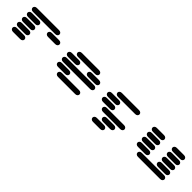

<svg xmlns="http://www.w3.org/2000/svg" viewBox="302 -1948 3396 3396"><g transform="rotate(45 2000.0 -249.5)"><path d="M159.2 -13.7H340.8Q368.2 -13.7 383.8 -28.3Q399.4 -43 399.4 -62.5Q399.4 -82 383.8 -96.7Q368.2 -111.3 340.8 -111.3H159.2Q131.8 -111.3 116.2 -96.7Q100.6 -82 100.6 -62.5Q100.6 -43 116.2 -28.3Q131.8 -13.7 159.2 -13.7ZM159.2 -138.7H340.8Q368.2 -138.7 383.8 -153.3Q399.4 -168 399.4 -187.5Q399.4 -207 383.8 -221.7Q368.2 -236.3 340.8 -236.3H159.2Q131.8 -236.3 116.2 -221.7Q100.6 -207 100.6 -187.5Q100.6 -168 116.2 -153.3Q131.8 -138.7 159.2 -138.7ZM159.2 -263.7H340.8Q368.2 -263.7 383.8 -278.3Q399.4 -293 399.4 -312.5Q399.4 -332 383.8 -346.7Q368.2 -361.3 340.8 -361.3H159.2Q131.8 -361.3 116.2 -346.7Q100.6 -332 100.6 -312.5Q100.6 -293 116.2 -278.3Q131.8 -263.7 159.2 -263.7ZM159.2 -388.7H340.8Q368.2 -388.7 383.8 -403.3Q399.4 -418 399.4 -437.5Q399.4 -457 383.8 -471.7Q368.2 -486.3 340.8 -486.3H159.2Q131.8 -486.3 116.2 -471.7Q100.6 -457 100.6 -437.5Q100.6 -418 116.2 -403.3Q131.8 -388.7 159.2 -388.7ZM659.2 -388.7H840.8Q868.2 -388.7 883.8 -403.3Q899.4 -418 899.4 -437.5Q899.4 -457 883.8 -471.7Q868.2 -486.3 840.8 -486.3H659.2Q631.8 -486.3 616.2 -471.7Q600.6 -457 600.6 -437.5Q600.6 -418 616.2 -403.3Q631.8 -388.7 659.2 -388.7ZM159.2 -513.7H715.8Q743.2 -513.7 758.8 -528.3Q774.4 -543 774.4 -562.5Q774.4 -582 758.8 -596.7Q743.2 -611.3 715.8 -611.3H159.2Q131.8 -611.3 116.2 -596.7Q100.6 -582 100.6 -562.5Q100.6 -543 116.2 -528.3Q131.8 -513.7 159.2 -513.7Z M1284.2 -13.7H1715.8Q1743.2 -13.7 1758.8 -28.3Q1774.4 -43 1774.4 -62.5Q1774.4 -82 1758.8 -96.7Q1743.2 -111.3 1715.8 -111.3H1284.2Q1256.8 -111.3 1241.2 -96.7Q1225.6 -82 1225.6 -62.5Q1225.6 -43 1241.2 -28.3Q1256.8 -13.7 1284.2 -13.7ZM1159.2 -138.7H1340.8Q1368.2 -138.7 1383.8 -153.3Q1399.4 -168 1399.4 -187.5Q1399.4 -207 1383.8 -221.7Q1368.2 -236.3 1340.8 -236.3H1159.2Q1131.8 -236.3 1116.2 -221.7Q1100.6 -207 1100.6 -187.5Q1100.6 -168 1116.2 -153.3Q1131.8 -138.7 1159.2 -138.7ZM1159.2 -263.7H1840.8Q1868.2 -263.7 1883.8 -278.3Q1899.4 -293 1899.4 -312.5Q1899.4 -332 1883.8 -346.7Q1868.2 -361.3 1840.8 -361.3H1159.2Q1131.8 -361.3 1116.2 -346.7Q1100.6 -332 1100.6 -312.5Q1100.6 -293 1116.2 -278.3Q1131.8 -263.7 1159.2 -263.7ZM1159.2 -388.7H1340.8Q1368.2 -388.7 1383.8 -403.3Q1399.4 -418 1399.4 -437.5Q1399.4 -457 1383.8 -471.7Q1368.2 -486.3 1340.8 -486.3H1159.2Q1131.8 -486.3 1116.2 -471.7Q1100.6 -457 1100.6 -437.5Q1100.6 -418 1116.2 -403.3Q1131.8 -388.7 1159.2 -388.7ZM1659.2 -388.7H1840.8Q1868.2 -388.7 1883.8 -403.3Q1899.4 -418 1899.4 -437.5Q1899.4 -457 1883.8 -471.7Q1868.2 -486.3 1840.8 -486.3H1659.2Q1631.8 -486.3 1616.2 -471.7Q1600.6 -457 1600.6 -437.5Q1600.6 -418 1616.2 -403.3Q1631.8 -388.7 1659.2 -388.7ZM1284.2 -513.7H1715.8Q1743.2 -513.7 1758.8 -528.3Q1774.4 -543 1774.4 -562.5Q1774.4 -582 1758.8 -596.7Q1743.2 -611.3 1715.8 -611.3H1284.2Q1256.8 -611.3 1241.2 -596.7Q1225.6 -582 1225.6 -562.5Q1225.6 -543 1241.2 -528.3Q1256.8 -513.7 1284.2 -513.7Z M2284.2 111.3H2465.8Q2493.2 111.3 2508.8 96.7Q2524.4 82 2524.4 62.5Q2524.4 43 2508.8 28.3Q2493.2 13.7 2465.8 13.7H2284.2Q2256.8 13.7 2241.2 28.3Q2225.6 43 2225.6 62.5Q2225.6 82 2241.2 96.7Q2256.8 111.3 2284.2 111.3ZM2409.2 -13.7H2590.8Q2618.2 -13.7 2633.8 -28.3Q2649.4 -43 2649.4 -62.5Q2649.4 -82 2633.8 -96.7Q2618.2 -111.3 2590.8 -111.3H2409.2Q2381.8 -111.3 2366.2 -96.7Q2350.6 -82 2350.6 -62.5Q2350.6 -43 2366.2 -28.3Q2381.8 -13.7 2409.2 -13.7ZM2284.2 -138.7H2715.8Q2743.2 -138.7 2758.8 -153.3Q2774.4 -168 2774.4 -187.5Q2774.4 -207 2758.8 -221.7Q2743.2 -236.3 2715.8 -236.3H2284.2Q2256.8 -236.3 2241.2 -221.7Q2225.6 -207 2225.6 -187.5Q2225.6 -168 2241.2 -153.3Q2256.8 -138.7 2284.2 -138.7ZM2159.2 -263.7H2340.8Q2368.2 -263.7 2383.8 -278.3Q2399.4 -293 2399.4 -312.5Q2399.4 -332 2383.8 -346.7Q2368.2 -361.3 2340.8 -361.3H2159.2Q2131.8 -361.3 2116.2 -346.7Q2100.6 -332 2100.6 -312.5Q2100.6 -293 2116.2 -278.3Q2131.8 -263.7 2159.2 -263.7ZM2159.2 -388.7H2340.8Q2368.2 -388.7 2383.8 -403.3Q2399.4 -418 2399.4 -437.5Q2399.4 -457 2383.8 -471.7Q2368.2 -486.3 2340.8 -486.3H2159.2Q2131.8 -486.3 2116.2 -471.7Q2100.6 -457 2100.6 -437.5Q2100.6 -418 2116.2 -403.3Q2131.8 -388.7 2159.2 -388.7ZM2284.2 -513.7H2715.8Q2743.2 -513.7 2758.8 -528.3Q2774.4 -543 2774.4 -562.5Q2774.4 -582 2758.8 -596.7Q2743.2 -611.3 2715.8 -611.3H2284.2Q2256.8 -611.3 2241.2 -596.7Q2225.6 -582 2225.6 -562.5Q2225.6 -543 2241.2 -528.3Q2256.8 -513.7 2284.2 -513.7Z M3284.2 -13.7H3840.8Q3868.2 -13.7 3883.8 -28.3Q3899.4 -43 3899.4 -62.5Q3899.4 -82 3883.8 -96.7Q3868.2 -111.3 3840.8 -111.3H3284.2Q3256.8 -111.3 3241.2 -96.7Q3225.6 -82 3225.6 -62.5Q3225.6 -43 3241.2 -28.3Q3256.8 -13.7 3284.2 -13.7ZM3159.2 -138.7H3340.8Q3368.2 -138.7 3383.8 -153.3Q3399.4 -168 3399.4 -187.5Q3399.4 -207 3383.8 -221.7Q3368.2 -236.3 3340.8 -236.3H3159.2Q3131.8 -236.3 3116.2 -221.7Q3100.6 -207 3100.6 -187.5Q3100.6 -168 3116.2 -153.3Q3131.8 -138.7 3159.2 -138.7ZM3659.2 -138.7H3840.8Q3868.2 -138.7 3883.8 -153.3Q3899.4 -168 3899.4 -187.5Q3899.4 -207 3883.8 -221.7Q3868.2 -236.3 3840.8 -236.3H3659.2Q3631.8 -236.3 3616.2 -221.7Q3600.6 -207 3600.6 -187.5Q3600.6 -168 3616.2 -153.3Q3631.8 -138.7 3659.2 -138.7ZM3159.2 -263.7H3340.8Q3368.2 -263.7 3383.8 -278.3Q3399.4 -293 3399.4 -312.5Q3399.4 -332 3383.8 -346.7Q3368.2 -361.3 3340.8 -361.3H3159.2Q3131.8 -361.3 3116.2 -346.7Q3100.6 -332 3100.6 -312.5Q3100.6 -293 3116.2 -278.3Q3131.8 -263.7 3159.2 -263.7ZM3659.2 -263.7H3840.8Q3868.2 -263.7 3883.8 -278.3Q3899.4 -293 3899.4 -312.5Q3899.4 -332 3883.8 -346.7Q3868.2 -361.3 3840.8 -361.3H3659.2Q3631.8 -361.3 3616.2 -346.7Q3600.6 -332 3600.6 -312.5Q3600.6 -293 3616.2 -278.3Q3631.8 -263.7 3659.2 -263.7ZM3159.2 -388.7H3340.8Q3368.2 -388.7 3383.8 -403.3Q3399.4 -418 3399.4 -437.5Q3399.4 -457 3383.8 -471.7Q3368.2 -486.3 3340.8 -486.3H3159.2Q3131.8 -486.3 3116.2 -471.7Q3100.6 -457 3100.6 -437.5Q3100.6 -418 3116.2 -403.3Q3131.8 -388.7 3159.2 -388.7ZM3659.2 -388.7H3840.8Q3868.2 -388.7 3883.8 -403.3Q3899.4 -418 3899.4 -437.5Q3899.4 -457 3883.8 -471.7Q3868.2 -486.3 3840.8 -486.3H3659.2Q3631.8 -486.3 3616.2 -471.7Q3600.6 -457 3600.6 -437.5Q3600.6 -418 3616.2 -403.3Q3631.8 -388.7 3659.2 -388.7ZM3159.2 -513.7H3340.8Q3368.2 -513.7 3383.8 -528.3Q3399.4 -543 3399.4 -562.5Q3399.4 -582 3383.8 -596.7Q3368.2 -611.3 3340.8 -611.3H3159.2Q3131.8 -611.3 3116.2 -596.7Q3100.6 -582 3100.6 -562.5Q3100.6 -543 3116.2 -528.3Q3131.8 -513.7 3159.2 -513.7ZM3659.2 -513.7H3840.8Q3868.2 -513.7 3883.8 -528.3Q3899.4 -543 3899.4 -562.5Q3899.4 -582 3883.8 -596.7Q3868.2 -611.3 3840.8 -611.3H3659.2Q3631.8 -611.3 3616.2 -596.7Q3600.6 -582 3600.6 -562.5Q3600.6 -543 3616.2 -528.3Q3631.8 -513.7 3659.2 -513.7Z"/></g></svg>

Font: Sixtyfour
Style: Regular
Weight: 400
Designer: Jens Kutilek
Foundry: Jens Kutilek
Version: Version 2.001